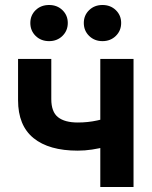

<svg xmlns="http://www.w3.org/2000/svg" viewBox="-20 -753 610 773"><path d="M293 -146.5Q177.2 -146.5 115 -197Q52.7 -247.6 52.7 -349.6V-515.6H186.5V-354Q186.5 -302.7 213.6 -281.2Q240.7 -259.8 293 -259.8Q334 -259.8 371.8 -268.1Q409.7 -276.4 451.7 -291V-177.7Q432.6 -169.9 406.2 -162.6Q379.9 -155.3 350.8 -150.9Q321.8 -146.5 293 -146.5ZM383.8 0V-515.6H517.6V0ZM392.6 -587.4Q360.4 -587.4 338.9 -608.4Q317.4 -629.4 317.4 -660.6Q317.4 -691.4 338.9 -712.2Q360.4 -732.9 392.6 -732.9Q424.8 -732.9 446.3 -712.2Q467.8 -691.4 467.8 -660.6Q467.8 -629.4 446.3 -608.4Q424.8 -587.4 392.6 -587.4ZM177.7 -587.4Q145 -587.4 123.5 -608.4Q102.1 -629.4 102.1 -660.6Q102.1 -691.4 123.5 -712.2Q145 -732.9 177.7 -732.9Q210 -732.9 231.4 -712.2Q252.9 -691.4 252.9 -660.6Q252.9 -629.4 231.4 -608.4Q210 -587.4 177.7 -587.4Z"/></svg>

Font: Inter Cardless Display
Style: Bold
Weight: 700
Designer: Rasmus Andersson
Foundry: rsms
Version: Version 4.001;git-9221beed3